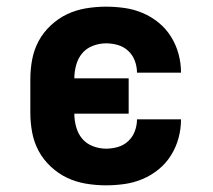

<svg xmlns="http://www.w3.org/2000/svg" viewBox="-20 -548 640 576"><path d="M298 8Q268 8 238 3Q208 -2 181.5 -14.5Q155 -27 132.5 -48Q110 -69 96 -95Q82 -121 76.5 -150.5Q71 -180 71 -210V-310Q71 -340 76.5 -369.5Q82 -399 96 -425Q110 -451 132.5 -472Q155 -493 181.5 -505.5Q208 -518 238 -523Q268 -528 298 -528Q326 -528 354 -524Q382 -520 408 -509Q434 -498 456 -480Q478 -462 493 -438Q508 -414 515.5 -386.5Q523 -359 523 -331V-330H391Q391 -348 384.5 -365.5Q378 -383 364.5 -395.5Q351 -408 333.5 -413Q316 -418 298 -418Q278 -418 258.5 -410.5Q239 -403 226.5 -388Q214 -373 208.5 -353Q203 -333 203 -313H366V-207H203Q203 -187 208.5 -167Q214 -147 226.5 -132Q239 -117 258.5 -109.5Q278 -102 298 -102Q316 -102 333.5 -107Q351 -112 364.5 -124.5Q378 -137 384.5 -154.5Q391 -172 391 -190H523V-189Q523 -161 515.5 -133.5Q508 -106 493 -82Q478 -58 456 -40Q434 -22 408 -11Q382 0 354 4Q326 8 298 8Z"/></svg>

Font: Iosevka Aile Extrabold
Style: Regular
Weight: 800
Designer: Belleve Invis
Foundry: Belleve Invis
Version: Version 27.3.5; ttfautohint (v1.8.4)